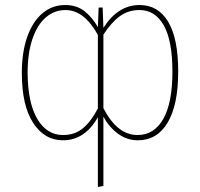

<svg xmlns="http://www.w3.org/2000/svg" viewBox="-20 -549 797 765"><path d="M690 -264Q690 -131 648 -60.5Q606 10 529 10Q486 10 450.5 -16Q415 -42 392 -84V192L370 196V-82Q318 10 231 10Q157 10 112 -59.5Q67 -129 67 -258Q67 -341 88.5 -402Q110 -463 149 -496Q188 -529 240 -529Q285 -529 316 -505Q347 -481 370 -441L373 -519H389L392 -438Q450 -529 536 -529Q610 -529 650 -462.5Q690 -396 690 -264ZM370 -117V-410Q315 -509 241 -509Q197 -509 163 -480Q129 -451 109.5 -394.5Q90 -338 90 -258Q91 -138 129 -74.5Q167 -11 231 -11Q278 -11 310.5 -38Q343 -65 370 -117ZM667 -264Q667 -387 632.5 -448Q598 -509 536 -509Q491 -509 457.5 -484.5Q424 -460 392 -411V-118Q447 -11 528 -11Q594 -11 630.5 -75Q667 -139 667 -264Z"/></svg>

Font: Fira Sans Condensed Thin
Style: Regular
Weight: 250
Width: 3
Designer: Carrois Corporate & Edenspiekermann AG
Foundry: Carrois Corporate GbR & Edenspiekermann AG
Version: Version 4.203